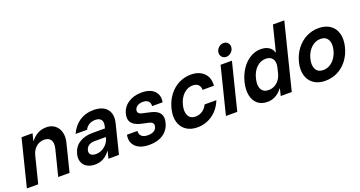

<svg xmlns="http://www.w3.org/2000/svg" viewBox="-41 -1307 3605 1923"><g transform="rotate(-20 1761.5 -345.0)"><path d="M4.2 0 129.2 -500H246.7L227.5 -424.2H230.8Q263.3 -465.8 303.8 -487.5Q344.2 -509.2 394.2 -509.2Q449.2 -509.2 485.4 -480.8Q521.7 -452.5 535 -403.8Q548.3 -355 532.5 -293.3L459.2 0H338.3L408.3 -278.3Q421.7 -335 401.7 -367.1Q381.7 -399.2 331.7 -399.2Q282.5 -399.2 245.4 -367.1Q208.3 -335 195 -278.3L125 0Z M730.8 9.2Q679.2 9.2 644.6 -11.7Q610 -32.5 596.7 -69.2Q583.3 -105.8 595 -152.5Q612.5 -222.5 669.2 -260Q725.8 -297.5 811.7 -297.5H945L950 -319.2Q960.8 -362.5 942.9 -386.7Q925 -410.8 880.8 -410.8Q844.2 -410.8 815.8 -394.2Q787.5 -377.5 771.7 -345.8H649.2Q685 -425 748.8 -467.5Q812.5 -510 897.5 -510Q996.7 -510 1041.2 -455.4Q1085.8 -400.8 1062.5 -308.3L985.8 0H873.3L892.5 -75H889.2Q856.7 -32.5 817.9 -11.7Q779.2 9.2 730.8 9.2ZM772.5 -86.7Q806.7 -86.7 836.7 -101.2Q866.7 -115.8 889.2 -142.1Q911.7 -168.3 920.8 -202.5L923.3 -213.3H801.7Q765.8 -213.3 741.2 -197.1Q716.7 -180.8 709.2 -150.8Q701.7 -121.7 718.8 -104.2Q735.8 -86.7 772.5 -86.7Z M1310 10Q1212.5 10 1163.8 -37.1Q1115 -84.2 1130 -162.5H1241.7Q1238.3 -125.8 1260.8 -105.8Q1283.3 -85.8 1327.5 -85.8Q1366.7 -85.8 1390.8 -100.4Q1415 -115 1421.7 -142.5Q1433.3 -186.7 1381.7 -199.2L1295.8 -218.3Q1163.3 -250 1190.8 -361.7Q1207.5 -430 1266.7 -470Q1325.8 -510 1410.8 -510Q1500.8 -510 1545.4 -465Q1590 -420 1576.7 -345.8H1465Q1467.5 -380.8 1447.9 -399.2Q1428.3 -417.5 1390.8 -417.5Q1356.7 -417.5 1333.8 -402.9Q1310.8 -388.3 1304.2 -365Q1299.2 -345 1309.2 -331.7Q1319.2 -318.3 1341.7 -313.3L1430 -293.3Q1499.2 -277.5 1524.6 -241.2Q1550 -205 1535 -145Q1516.7 -70.8 1457.9 -30.4Q1399.2 10 1310 10Z M1821.7 10Q1749.2 10 1701.2 -23.8Q1653.3 -57.5 1636.2 -117.9Q1619.2 -178.3 1639.2 -257.5Q1659.2 -335 1702.5 -391.7Q1745.8 -448.3 1805.8 -479.2Q1865.8 -510 1935 -510Q2022.5 -510 2072.9 -461.2Q2123.3 -412.5 2116.7 -325.8H1995.8Q1995 -364.2 1973.8 -382.9Q1952.5 -401.7 1915.8 -401.7Q1861.7 -401.7 1818.8 -360.8Q1775.8 -320 1758.3 -250Q1741.7 -180.8 1763.8 -139.6Q1785.8 -98.3 1840 -98.3Q1878.3 -98.3 1911.3 -119.2Q1944.2 -140 1965 -181.7H2090Q2053.3 -90 1981.3 -40Q1909.2 10 1821.7 10Z M2125.8 0 2250.8 -500H2371.7L2246.7 0ZM2333.3 -555Q2301.7 -555 2284.2 -578.3Q2266.7 -601.7 2274.2 -632.5Q2280.8 -659.2 2302.9 -677.1Q2325 -695 2350.8 -695Q2383.3 -695 2400.8 -672.1Q2418.3 -649.2 2410 -616.7Q2403.3 -590.8 2381.2 -572.9Q2359.2 -555 2333.3 -555Z M2566.7 10Q2503.3 10 2463.3 -23.8Q2423.3 -57.5 2410.8 -117.9Q2398.3 -178.3 2417.5 -257.5Q2437.5 -333.3 2476.3 -390Q2515 -446.7 2567.9 -478.3Q2620.8 -510 2680 -510Q2731.7 -510 2765.8 -488.3Q2800 -466.7 2810 -427.5H2813.3L2881.7 -700H3002.5L2827.5 0H2710L2728.3 -75H2725Q2660.8 10 2566.7 10ZM2618.3 -97.5Q2670 -97.5 2709.2 -131.7Q2748.3 -165.8 2762.5 -222.5L2775.8 -277.5Q2790 -335 2767.9 -368.8Q2745.8 -402.5 2695 -402.5Q2639.2 -402.5 2596.7 -361.7Q2554.2 -320.8 2536.7 -250Q2519.2 -179.2 2541.2 -138.3Q2563.3 -97.5 2618.3 -97.5Z M3183.3 10Q3110 10 3061.3 -24.6Q3012.5 -59.2 2995.4 -119.6Q2978.3 -180 2997.5 -257.5Q3017.5 -334.2 3060.8 -390.8Q3104.2 -447.5 3165 -478.8Q3225.8 -510 3296.7 -510Q3370.8 -510 3419.2 -475.8Q3467.5 -441.7 3484.6 -381.7Q3501.7 -321.7 3482.5 -242.5Q3463.3 -165.8 3420.4 -108.8Q3377.5 -51.7 3316.7 -20.8Q3255.8 10 3183.3 10ZM3201.7 -98.3Q3257.5 -98.3 3301.7 -140Q3345.8 -181.7 3363.3 -250Q3380 -319.2 3356.7 -360.4Q3333.3 -401.7 3277.5 -401.7Q3222.5 -401.7 3178.3 -360Q3134.2 -318.3 3116.7 -250Q3100 -180.8 3122.9 -139.6Q3145.8 -98.3 3201.7 -98.3Z"/></g></svg>

Font: Funnel Sans SemiBold
Style: Italic
Weight: 600
Italic angle: -14.036°
Designer: NORD ID, Kristian Moeller
Foundry: Dicotype
Version: Version 1.000